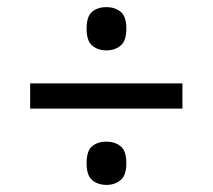

<svg xmlns="http://www.w3.org/2000/svg" viewBox="-20 -628 599 541"><path d="M65 -322V-393H494V-322ZM280.1 -107Q256 -107 240 -120.3Q224 -133.6 224 -168Q224 -203.5 239.9 -216.2Q255.8 -229 280 -229Q303 -229 319.5 -216.2Q336 -203.5 336 -168Q336 -133.6 319.6 -120.3Q303.1 -107 280.1 -107ZM280.1 -486Q256 -486 240 -499.3Q224 -512.6 224 -547Q224 -582.5 239.9 -595.2Q255.8 -608 280 -608Q303 -608 319.5 -595.2Q336 -582.5 336 -547Q336 -512.6 319.6 -499.3Q303.1 -486 280.1 -486Z"/></svg>

Font: Noto Serif Tamil
Style: Regular
Weight: 400
Designer: Indian Type Foundry, Tom Grace, and the Monotype Design Team
Foundry: Monotype Imaging Inc.
Version: Version 2.003